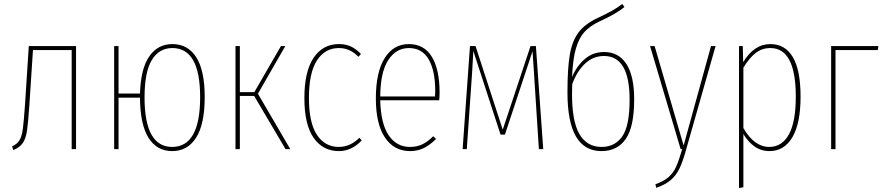

<svg xmlns="http://www.w3.org/2000/svg" viewBox="-20 -751 4453 967"><path d="M363 -519V0H341V-499H146L128 -223Q122 -133 116 -93Q110 -53 95 -31Q80 -9 47 5L41 -14Q66 -25 78 -44.5Q90 -64 95 -101.5Q100 -139 106 -225L125 -519Z M1011 -262Q1011 -126 968 -58Q925 10 847 10Q770 10 728 -57Q686 -124 685 -259H577V0H555V-519H577V-280H685Q689 -406 732 -467.5Q775 -529 848 -529Q926 -529 968.5 -462.5Q1011 -396 1011 -262ZM988 -262Q988 -509 848 -509Q781 -509 744.5 -448.5Q708 -388 708 -260Q708 -11 847 -11Q988 -11 988 -262Z M1417 -519 1279 -279 1442 0H1418L1260 -268H1188V0H1166V-519H1188V-287H1261L1395 -519Z M1798 -479 1785 -465Q1743 -509 1687 -509Q1617 -509 1576.5 -447Q1536 -385 1536 -257Q1536 -132 1576.5 -71.5Q1617 -11 1686 -11Q1744 -11 1790 -57L1802 -44Q1751 10 1687 10Q1606 10 1559.5 -57Q1513 -124 1513 -257Q1513 -391 1559.5 -460Q1606 -529 1687 -529Q1721 -529 1747 -517Q1773 -505 1798 -479Z M2192 -246H1895Q1898 -127 1938 -69Q1978 -11 2044 -11Q2080 -11 2107 -24Q2134 -37 2162 -65L2176 -51Q2146 -21 2115 -5.5Q2084 10 2045 10Q1965 10 1919 -58Q1873 -126 1873 -255Q1873 -388 1917.5 -458.5Q1962 -529 2039 -529Q2116 -529 2155 -465Q2194 -401 2194 -284Q2194 -268 2192 -246ZM2172 -292Q2172 -395 2139 -452Q2106 -509 2039 -509Q1975 -509 1935.5 -448.5Q1896 -388 1895 -265H2171Q2172 -273 2172 -292Z M2716 0H2694L2669 -390L2662 -493L2523 -73H2501L2364 -494L2358 -390L2331 0H2310L2347 -519H2375L2512 -98L2652 -519H2679Z M3174 -251Q3174 -112 3131.5 -51Q3089 10 3009 10Q2838 10 2838 -285Q2838 -405 2849.5 -474Q2861 -543 2892.5 -586Q2924 -629 2987 -659Q3034 -681 3062.5 -697Q3091 -713 3114 -731L3125 -716Q3087 -683 2997 -642Q2951 -620 2923.5 -590Q2896 -560 2880.5 -506.5Q2865 -453 2861 -363Q2884 -418 2925 -453.5Q2966 -489 3023 -489Q3096 -489 3135 -428.5Q3174 -368 3174 -251ZM3151 -249Q3151 -469 3022 -469Q2967 -469 2926 -430Q2885 -391 2862 -327L2861 -283Q2860 -143 2897.5 -77Q2935 -11 3010 -11Q3077 -11 3114 -64Q3151 -117 3151 -249Z M3436 1Q3419 63 3402 98Q3385 133 3358 156Q3331 179 3285 195L3281 177Q3323 162 3347 141Q3371 120 3385 89Q3399 58 3416 0H3408L3254 -519H3277L3423 -18L3561 -519H3584Z M4012 -264Q4012 -130 3971 -60Q3930 10 3855 10Q3813 10 3780 -13.5Q3747 -37 3724 -76V192L3702 196V-519H3721L3723 -438Q3778 -529 3860 -529Q3934 -529 3973 -463.5Q4012 -398 4012 -264ZM3988 -264Q3988 -509 3860 -509Q3817 -509 3785 -483.5Q3753 -458 3724 -410V-106Q3779 -11 3854 -11Q3919 -11 3953.5 -74.5Q3988 -138 3988 -264Z M4188 0H4166V-519H4404L4401 -499H4188Z"/></svg>

Font: Fira Sans Extra Condensed Thin
Style: Regular
Weight: 250
Width: 1
Designer: Carrois Corporate & Edenspiekermann AG
Foundry: Carrois Corporate GbR & Edenspiekermann AG
Version: Version 4.203